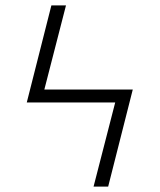

<svg xmlns="http://www.w3.org/2000/svg" viewBox="-20 -690 590 710"><path d="M326 0 406 -311H79L170 -670H224L144 -359H471L380 0Z"/></svg>

Font: Lode Dark Term
Style: Regular
Weight: 400
Monospace: yes
Designer: Belleve Invis
Foundry: Belleve Invis
Version: Version 29.2.0